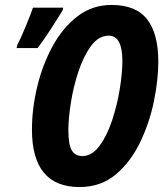

<svg xmlns="http://www.w3.org/2000/svg" viewBox="-20 -745 664 775"><path d="M619 -496Q619 -609 574 -667Q529 -725 430 -725Q352 -725 292 -678.5Q232 -632 191.5 -557Q151 -482 130 -394Q109 -306 109 -222Q109 10 301 10Q387 10 447.5 -41Q508 -92 546 -171.5Q584 -251 601.5 -337.5Q619 -424 619 -496ZM132 -551Q152 -577 184 -626Q216 -675 233 -704L235 -714H113Q106 -692 84 -639Q62 -586 50 -564L47 -551ZM256 -221Q256 -266 266 -330Q276 -394 296.5 -456Q317 -518 347.5 -559.5Q378 -601 419 -601Q474 -601 474 -499Q474 -451 463.5 -386Q453 -321 432.5 -259Q412 -197 381.5 -156Q351 -115 312 -115Q284 -115 270 -137.5Q256 -160 256 -221Z"/></svg>

Font: Noto Sans UI Condensed ExtraBold
Style: Italic
Weight: 800
Width: 3
Designer: Monotype Design Team
Foundry: Monotype Imaging Inc.
Version: 1.001